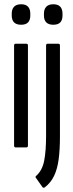

<svg xmlns="http://www.w3.org/2000/svg" viewBox="-20 -691 340 900"><path d="M53 0Q46 0 46 -9V-477Q46 -486 53 -486H104Q111 -486 111 -477V-9Q111 0 104 0ZM79 -575Q57 -575 46 -586Q35 -597 35 -618V-627Q35 -648 46 -659.5Q57 -671 79 -671Q101 -671 111.5 -659.5Q122 -648 122 -627V-618Q122 -597 111.5 -586Q101 -575 79 -575ZM189 188Q187 189 184 189Q181 189 179 186L150 145Q143 138 150 133Q178 108 187 63Q196 18 196 -56V-477Q196 -486 203 -486H254Q261 -486 261 -477V-50Q261 10 255 55.5Q249 101 233.5 133.5Q218 166 189 188ZM230 -575Q208 -575 197 -586Q186 -597 186 -618V-627Q186 -648 197 -659.5Q208 -671 230 -671Q252 -671 262.5 -659.5Q273 -648 273 -627V-618Q273 -597 262.5 -586Q252 -575 230 -575Z"/></svg>

Font: Sofia Sans Extra Condensed
Style: Regular
Weight: 400
Designer: Botio Nikoltchev, Ani Petrova
Foundry: lettersoup
Version: Version 4.101